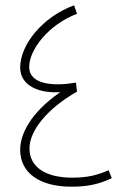

<svg xmlns="http://www.w3.org/2000/svg" viewBox="-20 -697 452 723"><path d="M389 -56C345 -37 309 -28 252 -28C150 -28 91 -69 91 -138C91 -204 156 -287 270 -352L266 -386C188 -372 90 -376 90 -445C90 -511 164 -605 270 -645L259 -677C139 -633 56 -528 56 -443C56 -371 132 -345 207 -350C94 -272 56 -191 56 -133C56 -45 130 6 249 6C306 6 350 -2 401 -26Z"/></svg>

Font: Noto Sans Arabic UI Cn XLt
Style: Regular
Weight: 200
Width: 3
Designer: Monotype Design Team, Nadine Chahine and Nizar Qandah
Foundry: Monotype Imaging Inc.
Version: Version 2.010